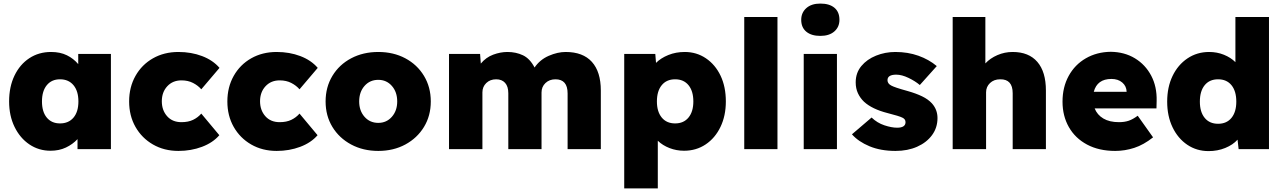

<svg xmlns="http://www.w3.org/2000/svg" viewBox="-20 -835 7186 1075"><path d="M263 9Q197 9 144.5 -26.5Q92 -62 61.5 -124.5Q31 -187 31 -267Q31 -349 61 -411.5Q91 -474 144 -509Q197 -544 266 -544Q317 -544 354.5 -525.5Q392 -507 418 -476V-533H601V0H414V-56Q387 -27 349 -9Q311 9 263 9ZM316 -144Q364 -144 391.5 -176.5Q419 -209 419 -267Q419 -325 391.5 -358Q364 -391 316 -391Q269 -391 242 -358Q215 -325 215 -267Q215 -209 242 -176.5Q269 -144 316 -144Z M979 10Q899 10 836.5 -26Q774 -62 738.5 -124.5Q703 -187 703 -267Q703 -347 738.5 -410Q774 -473 836.5 -508.5Q899 -544 979 -544Q1051 -544 1111.5 -521Q1172 -498 1209 -455L1107 -335Q1089 -356 1061 -370.5Q1033 -385 996 -385Q947 -385 916.5 -352Q886 -319 886 -268Q886 -218 915.5 -184.5Q945 -151 996 -151Q1034 -151 1061 -164Q1088 -177 1107 -199L1208 -78Q1172 -36 1111 -13Q1050 10 979 10Z M1529 10Q1449 10 1386.5 -26Q1324 -62 1288.5 -124.5Q1253 -187 1253 -267Q1253 -347 1288.5 -410Q1324 -473 1386.5 -508.5Q1449 -544 1529 -544Q1601 -544 1661.5 -521Q1722 -498 1759 -455L1657 -335Q1639 -356 1611 -370.5Q1583 -385 1546 -385Q1497 -385 1466.5 -352Q1436 -319 1436 -268Q1436 -218 1465.5 -184.5Q1495 -151 1546 -151Q1584 -151 1611 -164Q1638 -177 1657 -199L1758 -78Q1722 -36 1661 -13Q1600 10 1529 10Z M2098 10Q2013 10 1946 -26Q1879 -62 1841 -124.5Q1803 -187 1803 -267Q1803 -347 1841 -410Q1879 -473 1946 -508.5Q2013 -544 2098 -544Q2183 -544 2249.5 -508.5Q2316 -473 2354 -410Q2392 -347 2392 -267Q2392 -187 2354 -124.5Q2316 -62 2249.5 -26Q2183 10 2098 10ZM2098 -147Q2144 -147 2174 -181Q2204 -215 2204 -267Q2204 -320 2174 -354Q2144 -388 2098 -388Q2051 -388 2021 -354Q1991 -320 1991 -267Q1991 -215 2021 -181Q2051 -147 2098 -147Z M2494 0V-533H2668L2672 -479Q2701 -514 2741.5 -529Q2782 -544 2821 -544Q2869 -544 2908 -525.5Q2947 -507 2973 -457Q3003 -501 3052.5 -522.5Q3102 -544 3147 -544Q3244 -544 3294 -488.5Q3344 -433 3344 -328V0H3158V-312Q3158 -391 3090 -391Q3056 -391 3034 -370Q3012 -349 3012 -317V0H2826V-313Q2826 -351 2808 -371Q2790 -391 2758 -391Q2724 -391 2702.5 -370Q2681 -349 2681 -318V0Z M3475 220V-533H3649L3653 -483Q3680 -510 3722 -527Q3764 -544 3814 -544Q3880 -544 3932.5 -508.5Q3985 -473 4014.5 -411Q4044 -349 4044 -267Q4044 -187 4014 -124.5Q3984 -62 3931 -26.5Q3878 9 3810 9Q3767 9 3728.5 -6Q3690 -21 3663 -47V220ZM3760 -144Q3808 -144 3835 -177Q3862 -210 3862 -267Q3862 -325 3835 -358Q3808 -391 3760 -391Q3712 -391 3685 -358Q3658 -325 3658 -267Q3658 -210 3685 -177Q3712 -144 3760 -144Z M4147 0V-740H4333V0Z M4573 -634Q4523 -634 4494.5 -657.5Q4466 -681 4466 -724Q4466 -764 4494.5 -789.5Q4523 -815 4573 -815Q4624 -815 4652 -791.5Q4680 -768 4680 -724Q4680 -684 4651.5 -659Q4623 -634 4573 -634ZM4480 0V-533H4666V0Z M4994 10Q4911 10 4848.5 -16Q4786 -42 4750 -83L4860 -177Q4891 -147 4931.5 -133.5Q4972 -120 5003 -120Q5050 -120 5050 -151Q5050 -168 5033 -176Q5016 -185 4949 -202Q4863 -224 4818 -265Q4796 -286 4783.5 -313Q4771 -340 4771 -374Q4771 -427 4802.5 -465Q4834 -503 4885 -523.5Q4936 -544 4993 -544Q5063 -544 5122 -523Q5181 -502 5225 -465L5130 -359Q5104 -381 5066.5 -399Q5029 -417 4998 -417Q4949 -417 4949 -386Q4949 -367 4970 -356Q4979 -351 5001 -343.5Q5023 -336 5063 -325Q5109 -312 5143 -295.5Q5177 -279 5198 -256Q5229 -221 5229 -174Q5229 -120 5198.5 -78.5Q5168 -37 5115 -13.5Q5062 10 4994 10Z M5314 0V-740H5497V-480Q5524 -509 5564.5 -526.5Q5605 -544 5650 -544Q5740 -544 5788 -488.5Q5836 -433 5836 -328V0H5650V-313Q5650 -392 5580 -391Q5545 -391 5523 -370Q5501 -349 5501 -318V0Z M6224 10Q6133 10 6066.5 -25.5Q6000 -61 5964.5 -123.5Q5929 -186 5929 -266Q5929 -347 5963.5 -410Q5998 -473 6059.5 -508.5Q6121 -544 6199 -545Q6276 -544 6334.5 -508.5Q6393 -473 6425.5 -411.5Q6458 -350 6456 -270L6455 -228H6109Q6123 -192 6157.5 -171.5Q6192 -151 6245 -151Q6276 -151 6299.5 -159Q6323 -167 6350 -187L6436 -66Q6383 -24 6330.5 -7Q6278 10 6224 10ZM6203 -393Q6123 -393 6104 -321H6288Q6287 -353 6263.5 -373Q6240 -393 6203 -393Z M6747 11Q6680 11 6627.5 -24.5Q6575 -60 6545 -122.5Q6515 -185 6515 -266Q6515 -347 6545 -409.5Q6575 -472 6628.5 -508Q6682 -544 6750 -544Q6794 -544 6832.5 -528.5Q6871 -513 6897 -487V-740H7085V0H6915L6909 -53Q6883 -24 6840 -6.5Q6797 11 6747 11ZM6800 -142Q6848 -142 6875 -175Q6902 -208 6902 -266Q6902 -325 6875 -358Q6848 -391 6800 -391Q6752 -391 6725 -358Q6698 -325 6698 -266Q6698 -208 6725 -175Q6752 -142 6800 -142Z"/></svg>

Font: Lexend ExtraBold
Style: Regular
Weight: 800
Designer: Bonnie Shaver-Troup, Thomas Jockin
Foundry: Lexend
Version: Version 1.007; ttfautohint (v1.8.3)